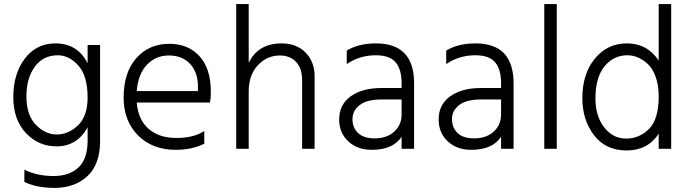

<svg xmlns="http://www.w3.org/2000/svg" viewBox="-20 -727 3375 938"><path d="M469 -39Q469 76 407 133.5Q345 191 247 191Q160 191 99 162V102Q161 133 242 133Q318 133 363 91.5Q408 50 408 -39V-105Q357 -12 256 -12Q168 -12 106.5 -77Q45 -142 45 -253Q45 -367 101.5 -441Q158 -515 250 -515Q359 -515 408 -418V-507H469ZM109 -256Q109 -165 155 -117.5Q201 -70 257 -70Q314 -70 361 -114.5Q408 -159 408 -251Q408 -356 363 -406.5Q318 -457 262 -457Q191 -457 150 -401Q109 -345 109 -256Z M978 -25Q918 5 838 5Q725 5 654.5 -65.5Q584 -136 584 -251Q584 -373 646 -443Q708 -513 807 -513Q900 -513 955 -452Q1010 -391 1010 -280Q1010 -246 1006 -226H648Q655 -142 706 -97.5Q757 -53 841 -53Q927 -53 978 -87ZM805 -456Q741 -456 698 -411Q655 -366 648 -282H947V-305Q947 -374 908.5 -415Q870 -456 805 -456Z M1517 0H1456V-335Q1456 -394 1426 -425Q1396 -456 1347 -456Q1285 -456 1240 -408.5Q1195 -361 1195 -280V0H1134V-707H1195V-420Q1241 -515 1356 -515Q1429 -515 1473 -470Q1517 -425 1517 -354Z M1810 -51Q1870 -51 1906 -84Q1942 -117 1942 -168V-241H1843Q1772 -241 1737 -213.5Q1702 -186 1702 -145Q1702 -103 1729.5 -77Q1757 -51 1810 -51ZM1942 -59Q1900 5 1796 5Q1726 5 1681.5 -36.5Q1637 -78 1637 -143Q1637 -216 1693.5 -256.5Q1750 -297 1843 -297H1942V-320Q1942 -388 1913 -422.5Q1884 -457 1816 -457Q1737 -457 1674 -414V-480Q1732 -515 1817 -515Q2003 -515 2003 -320V0H1942Z M2296 -51Q2356 -51 2392 -84Q2428 -117 2428 -168V-241H2329Q2258 -241 2223 -213.5Q2188 -186 2188 -145Q2188 -103 2215.5 -77Q2243 -51 2296 -51ZM2428 -59Q2386 5 2282 5Q2212 5 2167.5 -36.5Q2123 -78 2123 -143Q2123 -216 2179.5 -256.5Q2236 -297 2329 -297H2428V-320Q2428 -388 2399 -422.5Q2370 -457 2302 -457Q2223 -457 2160 -414V-480Q2218 -515 2303 -515Q2489 -515 2489 -320V0H2428Z M2700 0H2639V-707H2700Z M2889 -247Q2889 -160 2931.5 -105Q2974 -50 3039 -50Q3104 -50 3151 -97.5Q3198 -145 3198 -256Q3198 -312 3182.5 -353.5Q3167 -395 3142.5 -416.5Q3118 -438 3093.5 -447.5Q3069 -457 3045 -457Q2977 -457 2933 -402.5Q2889 -348 2889 -247ZM3259 0H3198V-74Q3145 8 3041 8Q2939 8 2882 -66.5Q2825 -141 2825 -248Q2825 -366 2886 -440.5Q2947 -515 3043 -515Q3142 -515 3198 -431V-707H3259Z"/></svg>

Font: Hind Siliguri Light
Style: Regular
Weight: 300
Designer: Jyotish Sonowal
Foundry: Indian Type Foundry
Version: Version 1.001;PS 1.0;hotconv 1.0.86;makeotf.lib2.5.63406; tt